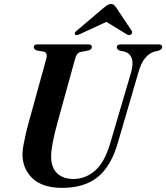

<svg xmlns="http://www.w3.org/2000/svg" viewBox="-20 -920 824 952"><path d="M527.5 -213 630 -561Q642.5 -607 632.8 -632.2Q623 -657.5 596 -664.5L576.5 -668Q558.5 -675 559 -685.5Q559 -700 580 -700H767Q784 -700 784 -687Q784 -675 765.5 -668.5L745 -664Q719.5 -656 699.5 -632Q679.5 -608 665.5 -558.5L564 -211Q530 -94 463.5 -41.2Q397 11.5 288.5 11.5Q190 11.5 140.5 -36.2Q91 -84 91.5 -156.5Q91.5 -174.5 96.5 -201.8Q101.5 -229 108.5 -259Q115.5 -289 123 -315L209.5 -629Q218 -658 196 -664L161.5 -670Q147 -676.5 147.5 -686.5Q147.5 -700 166 -700H418Q435.5 -700 435.5 -687.5Q435 -674 417.5 -669.5L380.5 -662.5Q369 -660 362.8 -651.5Q356.5 -643 351 -623.5L266 -315.5Q249 -254 241.5 -213.8Q234 -173.5 233.5 -147Q233 -89.5 263 -61Q293 -32.5 344 -32.5Q404 -32.5 451.8 -74.2Q499.5 -116 527.5 -213ZM375.5 -750.5Q359 -742.5 352.5 -748.5Q346 -756 359.5 -767L495 -882Q505.5 -890.5 513.2 -895.2Q521 -900 530.5 -900Q540.5 -900 545.5 -895.2Q550.5 -890.5 556.5 -882L633 -767Q636.5 -761.5 634.8 -756.2Q633 -751 629 -748.5Q619.5 -742 607.5 -750.5L507.5 -811.5Z"/></svg>

Font: Fraunces 72pt SemiBold
Style: Italic
Weight: 600
Italic angle: -16°
Version: Version 1.000;[b76b70a41]